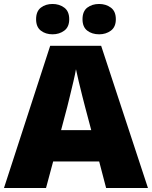

<svg xmlns="http://www.w3.org/2000/svg" viewBox="-20 -948 766 968"><path d="M515 0 480 -134H248L212 0H0L233 -717H490L726 0ZM409 -409Q404 -428 395 -463.5Q386 -499 377 -537Q368 -575 363 -599Q359 -575 350.5 -539Q342 -503 333.5 -468Q325 -433 319 -409L288 -292H440ZM162 -851Q162 -891 186 -909.5Q210 -928 245 -928Q279 -928 304 -909.5Q329 -891 329 -851Q329 -812 304 -793.5Q279 -775 245 -775Q210 -775 186 -793.5Q162 -812 162 -851ZM396 -851Q396 -891 420 -909.5Q444 -928 480 -928Q514 -928 539 -909.5Q564 -891 564 -851Q564 -812 539 -793.5Q514 -775 480 -775Q444 -775 420 -793.5Q396 -812 396 -851Z"/></svg>

Font: Noto Sans Hebrew Thin Black
Style: Regular
Weight: 900
Version: Version 3.001